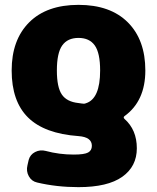

<svg xmlns="http://www.w3.org/2000/svg" viewBox="-20 -550 646 790"><path d="M333 -125Q392 -143 392 -260Q392 -332 370 -363Q348 -394 303 -394Q258 -394 236 -363Q214 -332 214 -260Q214 -191 234.5 -161Q255 -131 303 -126Q306 -126 310 -125Q314 -124 317 -124Q326 -122 333 -125ZM492 -72Q486 -67 492 -61Q543 -16 543 60Q543 135 483 177.5Q423 220 303 220Q213 220 133 201Q110 196 98.5 175Q87 154 93 130L98 108Q104 86 124.5 75.5Q145 65 168 71Q224 86 283 86Q327 86 342.5 77.5Q358 69 358 50Q358 14 303 10Q163 0 95.5 -66.5Q28 -133 28 -260Q28 -386 100 -458Q172 -530 303 -530Q434 -530 506 -458Q578 -386 578 -260Q578 -134 492 -72Z"/></svg>

Font: Rounded Mplus 1c Black
Style: Regular
Weight: 900
Version: Version 1.059.20150529